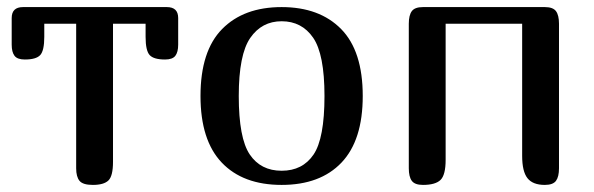

<svg xmlns="http://www.w3.org/2000/svg" viewBox="-20 -522 1678 542"><path d="M242 0Q214 0 204.5 -11.5Q195 -23 195 -47V-455H105V-418Q105 -379 93.5 -366.5Q82 -354 50 -354Q29 -354 21 -364.5Q13 -375 13 -396V-471Q13 -502 45 -502H451Q483 -502 483 -471V-396Q483 -375 475 -364.5Q467 -354 446 -354Q414 -354 402.5 -366.5Q391 -379 391 -418V-455H299V-65Q299 -25 286 -12.5Q273 0 242 0Z M546 -251Q546 -378 607 -440Q668 -502 775 -502Q882 -502 943 -440Q1004 -378 1004 -251Q1004 -126 944 -63Q884 0 775 0Q666 0 606 -63Q546 -126 546 -251ZM896 -251Q896 -369 864 -415.5Q832 -462 775 -462Q719 -462 686.5 -415Q654 -368 654 -251Q654 -132 685 -86Q716 -40 775 -40Q834 -40 865 -85.5Q896 -131 896 -251Z M1518 0Q1484 0 1469 -19Q1454 -38 1454 -82V-455H1238V-71Q1238 -28 1223.5 -14Q1209 0 1174 0Q1151 0 1142.5 -11.5Q1134 -23 1134 -47V-455Q1134 -479 1142.5 -490.5Q1151 -502 1174 -502H1518Q1541 -502 1549.5 -490.5Q1558 -479 1558 -455V-47Q1558 -23 1549.5 -11.5Q1541 0 1518 0Z"/></svg>

Font: Marmelad for Arash.Academy
Style: Regular
Weight: 400
Designer: Manvel Shmavonyan
Foundry: Cyreal
Version: Version 1.110;Glyphs 3.2 (3202)